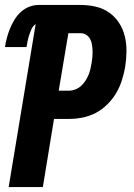

<svg xmlns="http://www.w3.org/2000/svg" viewBox="-21 -755 541 775"><path d="M152 0H14L123 -658Q112 -650 106.5 -638Q101 -626 97 -614Q93 -602 90.5 -589.5Q88 -577 86 -565H-1Q2 -584 7 -603Q12 -622 19.5 -640Q27 -658 37.5 -675.5Q48 -693 63.5 -707Q79 -721 97.5 -728Q116 -735 135 -735H304Q336 -735 366 -728Q396 -721 420 -704Q444 -687 460 -662Q476 -637 483 -607.5Q490 -578 489.5 -546.5Q489 -515 484 -483Q479 -456 470.5 -429.5Q462 -403 447.5 -378.5Q433 -354 411.5 -333Q390 -312 365 -299Q340 -286 312.5 -280.5Q285 -275 258 -275H197ZM216 -389H258Q270 -389 283 -394Q296 -399 306 -408Q316 -417 323.5 -428.5Q331 -440 336 -452Q341 -464 344 -476.5Q347 -489 349 -502Q351 -514 352 -526.5Q353 -539 352.5 -551.5Q352 -564 350 -576Q348 -588 342.5 -598Q337 -608 327 -614.5Q317 -621 305 -621H255Z"/></svg>

Font: Iosevka Term Curly Heavy
Style: Italic
Weight: 900
Italic angle: -9°
Designer: Belleve Invis
Foundry: Belleve Invis
Version: Version 32.3.0